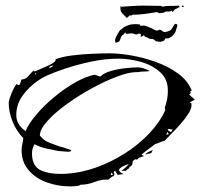

<svg xmlns="http://www.w3.org/2000/svg" viewBox="-20 -657 714 684"><path d="M229 7Q187 7 147.5 -7Q108 -21 82.5 -50Q57 -79 57 -122Q57 -133 59.5 -143.5Q62 -154 63 -165Q39 -189 25 -223.5Q11 -258 11 -291Q11 -296 16 -311Q21 -326 28 -340Q35 -354 39 -357H40L46 -354Q51 -354 53 -362.5Q55 -371 57 -374Q71 -374 80.5 -385.5Q90 -397 100 -406L104 -402Q111 -406 129.5 -413.5Q148 -421 164 -429.5Q180 -438 178 -446Q201 -455 237 -459.5Q273 -464 310 -465.5Q347 -467 371 -467Q404 -467 447.5 -459.5Q491 -452 534.5 -436.5Q578 -421 612.5 -396.5Q647 -372 662 -337L664 -336L656 -329L661 -327L654 -320L674 -302L656 -292L663 -288H662Q664 -273 653 -255Q642 -237 625.5 -218Q609 -199 592.5 -182.5Q576 -166 566 -155Q557 -154 549.5 -150Q542 -146 533 -144L496 -116L484 -106L493 -101L475 -95L468 -88L463 -90Q451 -84 452 -77.5Q453 -71 445 -63L443 -65L440 -58L427 -48L413 -49Q429 -60 439 -73Q430 -70 419 -65Q408 -60 403 -51L410 -42L420 -37L399 -34L392 -46L387 -48L385 -42L388 -37L385 -30Q379 -28 375 -24.5Q371 -21 366 -17Q344 -19 318 -9Q292 1 268 1L259 5Q252 6 244.5 6.5Q237 7 229 7ZM215 -38Q268 -41 321.5 -60Q375 -79 424 -110Q473 -141 511 -181Q549 -221 569 -265L567 -273Q578 -304 578 -331Q579 -374 551 -399.5Q523 -425 482 -436.5Q441 -448 401 -448Q355 -448 305 -437.5Q255 -427 210.5 -412Q166 -397 137 -383Q121 -375 97.5 -356Q74 -337 56 -309.5Q38 -282 38 -247Q38 -213 71 -190Q83 -218 110.5 -250Q138 -282 173.5 -311.5Q209 -341 246.5 -362.5Q284 -384 317 -391L337 -384Q350 -397 374.5 -404Q399 -411 426 -414Q453 -417 471 -417Q482 -417 493 -413Q504 -409 514 -404Q508 -403 502 -402.5Q496 -402 489 -402Q480 -402 478 -401Q476 -400 465 -400Q439 -400 396.5 -384Q354 -368 306.5 -342Q259 -316 217 -285.5Q175 -255 148.5 -225.5Q122 -196 122 -174Q136 -156 157.5 -148Q179 -140 193 -135Q203 -133 213.5 -129Q224 -125 234 -122Q234 -116 221 -116.5Q208 -117 188 -119Q177 -121 151 -126.5Q125 -132 103 -143Q99 -136 96.5 -128.5Q94 -121 94 -110Q94 -64 127 -49.5Q160 -35 215 -38ZM155 -414Q166 -418 171 -424L157 -420ZM104 -390 109 -394 108 -399Q107 -397 106 -394.5Q105 -392 104 -390ZM589 -186 595 -195 580 -198 578 -195V-193ZM572 -177 581 -179 577 -187ZM499 -107 498 -108Q503 -113 509.5 -116Q516 -119 523 -122H524L519 -112Q514 -110 509 -109.5Q504 -109 499 -107ZM375 -33 383 -35 377 -42 375 -36ZM402 -508Q400 -507 397.5 -506Q395 -505 393 -505Q390 -505 390 -511Q390 -521 397 -532.5Q404 -544 407 -549Q413 -554 421 -559.5Q429 -565 437 -567Q445 -571 464 -571Q469 -571 471.5 -570.5Q474 -570 477 -570Q479 -570 479.5 -567Q480 -564 482 -565L492 -566Q495 -566 503.5 -563Q512 -560 513 -559Q518 -558 528 -552Q538 -546 543 -549Q547 -551 549 -551Q554 -551 557.5 -547Q561 -543 566 -543Q575 -543 585 -548Q589 -550 593 -556Q597 -562 601 -569Q603 -572 606 -572Q608 -572 610.5 -570Q613 -568 611 -563Q609 -558 607 -550Q605 -542 603 -540Q601 -536 593 -528Q592 -527 586.5 -523.5Q581 -520 576 -520Q574 -520 573 -520.5Q572 -521 568 -519Q567 -518 567 -516Q567 -513 561 -511Q555 -509 552 -508Q549 -508 546 -508.5Q543 -509 535 -510Q530 -517 523 -518H519Q513 -518 509 -521Q505 -524 497 -526Q495 -529 493 -530.5Q491 -532 486 -527Q486 -527 483 -526.5Q480 -526 481 -529L482 -533Q482 -538 471 -537Q470 -534 466 -534Q462 -534 457 -536.5Q452 -539 447 -538L437 -537Q434 -537 431.5 -536.5Q429 -536 427 -540Q427 -541 426.5 -541Q426 -541 426 -541Q425 -541 423.5 -538.5Q422 -536 420 -534Q414 -531 413 -528L408 -517Q407 -515 406.5 -512.5Q406 -510 402 -508ZM432 -593Q425 -600 417 -608Q409 -616 409 -626V-636L411 -633Q431 -634 452 -635.5Q473 -637 492 -637L553 -636L559 -633Q567 -636 587.5 -636Q608 -636 618 -637L620 -632Q613 -628 606 -625Q599 -622 596 -614L591 -619Q586 -615 578 -616Q570 -617 563 -612L548 -610L538 -614Q523 -611 497 -607.5Q471 -604 454 -605L446 -601L443 -603ZM628 -632V-637L635 -636L633 -632Z"/></svg>

Font: Kolker Brush
Style: Regular
Weight: 400
Designer: Robert E. Leuschke
Foundry: Robert E. Leuschke
Version: Version 1.010; ttfautohint (v1.8.3)